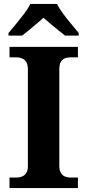

<svg xmlns="http://www.w3.org/2000/svg" viewBox="-20 -951 441 971"><path d="M28 0V-53H64Q79 -53 92 -58.5Q105 -64 113 -76.5Q121 -89 121 -111V-600Q121 -624 113 -637Q105 -650 92 -655.5Q79 -661 64 -661H28V-714H374V-661H336Q320 -661 307 -655.5Q294 -650 287 -637Q280 -624 280 -599V-112Q280 -91 287.5 -77.5Q295 -64 308 -58.5Q321 -53 336 -53H374V0ZM23 -784Q39 -803 60.5 -829Q82 -855 102.5 -882Q123 -909 133 -931H268Q279 -909 299 -882Q319 -855 341 -829Q363 -803 378 -784V-771H309Q295 -782 275 -798Q255 -814 235 -831Q215 -848 200 -861Q185 -848 165 -831Q145 -814 126 -798Q107 -782 92 -771H23Z"/></svg>

Font: Noto Serif Myanmar
Style: Regular
Weight: 400
Designer: Ben Mitchell and the Monotype Design Team
Foundry: Monotype Imaging Inc.
Version: Version 2.106